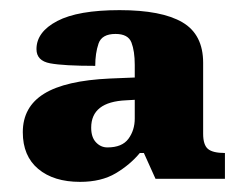

<svg xmlns="http://www.w3.org/2000/svg" viewBox="-20 -739 488 379"><path d="M138 -380Q86 -380 55.5 -405.5Q25 -431 25 -478Q25 -528 67 -554Q109 -580 197 -584L246 -586V-611Q246 -638 239.5 -655Q233 -672 208 -672Q181 -672 174.5 -653Q168 -634 168 -609Q106 -609 79 -614Q52 -619 52 -642Q52 -676 93 -697.5Q134 -719 216 -719Q299 -719 340 -695Q381 -671 381 -615V-475Q381 -453 390.5 -445Q400 -437 424 -437V-386H287L264 -437H256Q237 -414 208.5 -397Q180 -380 138 -380ZM192 -448Q221 -448 233.5 -465Q246 -482 246 -505V-542L229 -541Q160 -538 160 -487Q160 -468 169.5 -458Q179 -448 192 -448Z"/></svg>

Font: Noto Serif Telugu Black
Style: Regular
Weight: 900
Designer: Jelle Bosma - Monotype Design Team
Foundry: Monotype Imaging Inc.
Version: Version 2.005; ttfautohint (v1.8.4.7-5d5b)